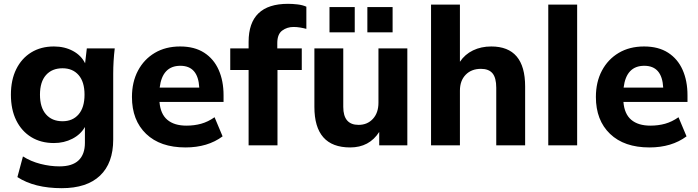

<svg xmlns="http://www.w3.org/2000/svg" viewBox="-20 -760 3649 1004"><path d="M303 224Q160 224 71 166L100 58Q141 84 191.5 97Q242 110 291 110Q358 110 391 78.5Q424 47 424 -13V-96Q402 -57 358.5 -34.5Q315 -12 262 -12Q194 -12 143.5 -43Q93 -74 65 -130.5Q37 -187 37 -265Q37 -342 65 -398.5Q93 -455 143.5 -486Q194 -517 262 -517Q318 -517 361.5 -493.5Q405 -470 425 -429L434 -507H580Q576 -474 574 -440.5Q572 -407 572 -375V-30Q572 93 503 158.5Q434 224 303 224ZM307 -126Q360 -126 391 -162Q422 -198 422 -265Q422 -332 391 -367.5Q360 -403 307 -403Q252 -403 220.5 -367.5Q189 -332 189 -265Q189 -198 220.5 -162Q252 -126 307 -126Z M950 11Q818 11 744 -60Q670 -131 670 -253Q670 -331 701.5 -390.5Q733 -450 789.5 -483.5Q846 -517 922 -517Q997 -517 1047.5 -484.5Q1098 -452 1123.5 -394.5Q1149 -337 1149 -262V-227H814Q819 -164 855 -133.5Q891 -103 955 -103Q996 -103 1032 -113Q1068 -123 1102 -147L1144 -47Q1066 11 950 11ZM923 -416Q829 -416 815 -302H1022Q1016 -416 923 -416Z M1280 0V-394H1184V-507H1280V-541Q1280 -740 1486 -740Q1509 -740 1535.5 -737Q1562 -734 1582 -725V-609Q1568 -613 1550 -616Q1532 -619 1515 -619Q1481 -619 1455.5 -600Q1430 -581 1430 -535V-507H1558V-394H1431V0Z M1811 11Q1624 11 1624 -201V-507H1775V-201Q1775 -107 1855 -107Q1901 -107 1930 -138.5Q1959 -170 1959 -223V-507H2110V0H1963V-70Q1911 11 1811 11ZM1901 -591V-723H2033V-591ZM1703 -591V-723H1835V-591Z M2234 0V-736H2385V-437Q2411 -476 2453.5 -496.5Q2496 -517 2549 -517Q2726 -517 2726 -308V0H2575V-301Q2575 -353 2555.5 -376.5Q2536 -400 2495 -400Q2445 -400 2415 -369Q2385 -338 2385 -286V0Z M2847 0V-736H2998V0Z M3376 11Q3244 11 3170 -60Q3096 -131 3096 -253Q3096 -331 3127.5 -390.5Q3159 -450 3215.5 -483.5Q3272 -517 3348 -517Q3423 -517 3473.5 -484.5Q3524 -452 3549.5 -394.5Q3575 -337 3575 -262V-227H3240Q3245 -164 3281 -133.5Q3317 -103 3381 -103Q3422 -103 3458 -113Q3494 -123 3528 -147L3570 -47Q3492 11 3376 11ZM3349 -416Q3255 -416 3241 -302H3448Q3442 -416 3349 -416Z"/></svg>

Font: Mulish ExtraBold
Style: Regular
Weight: 800
Designer: Vernon Adams
Foundry: Vernon Adams
Version: Version 3.603; ttfautohint (v1.8.3)